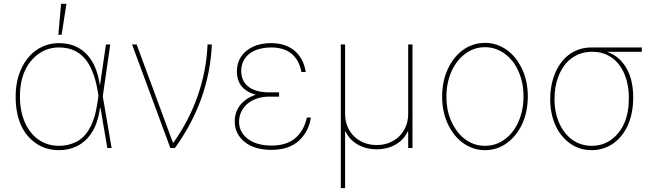

<svg xmlns="http://www.w3.org/2000/svg" viewBox="-20 -780 3457 1012"><path d="M62.5 -271.3Q62.5 -353 92 -417.3Q106.5 -448.9 127 -474.1Q147.4 -499.3 172.8 -516.7Q198.2 -534.1 228 -543.3Q257.8 -552.6 291.2 -552.6Q340.9 -552.6 378.4 -535.5Q415.8 -518.5 441.9 -488.8Q468 -459.2 483.7 -419.4Q499.3 -379.6 505.7 -333.8H507.5L538.4 -545.5H561.1L521.7 -272.7L568.2 0H545.5L509.6 -211.6H507.1Q495 -126.1 461.6 -77.8Q445.3 -53.3 425.6 -36.4Q405.9 -19.5 384.1 -8.9Q362.2 1.8 338.8 6.6Q315.3 11.4 291.2 11.4Q221.6 11.4 169.7 -24.5Q116.5 -61.1 89.5 -122.9Q62.5 -184.7 62.5 -271.3ZM85.2 -271.3Q85.2 -194.2 110.8 -135.7Q123.6 -106.5 141.7 -83.5Q159.8 -60.4 182.5 -44.4Q205.3 -28.4 232.6 -19.9Q259.9 -11.4 291.2 -11.4Q338.1 -11.4 379.6 -31.2Q400.2 -41.2 418.1 -58.2Q436.1 -75.3 450.8 -100.7Q465.6 -126.1 476.4 -160.3Q487.2 -194.6 493.6 -238.6L498.9 -275.2L494.3 -302.6Q474.8 -418 424.9 -473.9Q375 -529.8 291.2 -529.8Q230.8 -529.8 184.3 -496.8Q136.4 -462.7 110.8 -406.2Q85.2 -349.8 85.2 -271.3ZM301.8 -759.9H330.3L304.7 -596.6H287.6Z M676.1 -545.5H700.3L891.3 -28.4H894.2Q935.7 -86.6 968 -149.3Q1000.4 -212 1022.9 -277.5Q1045.5 -343 1058.4 -410.5Q1071.4 -478 1073.9 -545.5H1096.6Q1083.8 -252.1 902 0H877.8Z M1217.3 -139.2Q1217.3 -165.5 1225.1 -187.9Q1233 -210.2 1247.5 -228Q1262.1 -245.7 1282.5 -259.1Q1302.9 -272.4 1328.1 -280.5Q1228 -308.9 1228.7 -404.8Q1229.4 -471.6 1278.8 -512.1Q1328.5 -552.6 1409.8 -552.6Q1446.4 -552.6 1477.1 -542.8Q1507.8 -533 1531.2 -513.8Q1554.7 -494.7 1570.1 -466.3Q1585.6 -437.9 1591.6 -400.6H1568.9Q1562.5 -433.9 1548.7 -458.3Q1534.8 -482.6 1514.6 -498.6Q1494.3 -514.6 1467.9 -522.2Q1441.4 -529.8 1409.8 -529.8Q1380.7 -529.8 1352.5 -523.3Q1324.2 -516.7 1302 -502Q1279.8 -487.2 1266 -464Q1252.1 -440.7 1251.4 -407.7Q1251.1 -380.7 1260.7 -359.4Q1270.2 -338.1 1288.9 -323.5Q1307.5 -308.9 1334.9 -301.1Q1362.2 -293.3 1397 -293.3H1451V-270.6H1397Q1364.7 -270.6 1336.1 -261.2Q1307.5 -251.8 1286.2 -234.6Q1264.9 -217.3 1252.5 -192.8Q1240.1 -168.3 1240.1 -137.8Q1240.4 -82.4 1286.9 -47.6Q1333.5 -12.8 1411.2 -12.8Q1492.2 -12.8 1538 -53.3Q1583.5 -93.4 1597.3 -160.5H1618.6Q1606.9 -84.5 1554.3 -37.3Q1501.8 9.9 1411.2 9.9Q1320.3 9.9 1268.5 -32.7Q1217.3 -74.9 1217.3 -139.2Z M1776.3 -545.5H1799V-179Q1799 -143.5 1811.4 -113.5Q1823.9 -83.5 1846.1 -61.6Q1868.3 -39.8 1898.6 -27.7Q1929 -15.6 1965.2 -15.6Q2001.4 -15.6 2031.8 -27.7Q2062.1 -39.8 2084.3 -61.6Q2106.5 -83.5 2119 -113.5Q2131.4 -143.5 2131.4 -179V-545.5H2154.1V0H2131.4V-86.6H2128.6Q2117.9 -62.9 2100.5 -45.3Q2083.1 -27.7 2061.4 -16Q2039.8 -4.3 2015.1 1.4Q1990.4 7.1 1965.2 7.1Q1940.3 7.1 1915.7 1.4Q1891 -4.3 1869.3 -16Q1847.7 -27.7 1830.1 -45.3Q1812.5 -62.9 1801.8 -86.6H1799V211.6H1776.3Z M2340.2 -415.8Q2354 -446 2373.6 -471.4Q2393.1 -496.8 2418 -515.1Q2442.8 -533.4 2472.5 -543.7Q2502.1 -554 2536.2 -554Q2570.3 -554 2600 -543.5Q2629.6 -533 2654.5 -514.6Q2679.3 -496.1 2698.9 -470.7Q2718.4 -445.3 2732.2 -415.5Q2762.1 -351.6 2762.1 -271.3Q2762.1 -236.2 2755.7 -201.5Q2749.3 -166.9 2736 -134.9Q2722.7 -103 2701.7 -75.1Q2680.8 -47.2 2651.6 -25.9Q2600.5 11.4 2536.2 11.4Q2502.1 11.4 2472.5 0.9Q2442.8 -9.6 2418 -28.1Q2393.1 -46.5 2373.6 -71.9Q2354 -97.3 2340.2 -127.1Q2310.4 -191.1 2310.4 -271.3Q2310.4 -351.6 2340.2 -415.8ZM2359.7 -138.5Q2373.2 -109.4 2391.5 -85.8Q2409.8 -62.1 2432.2 -45.6Q2454.5 -29.1 2480.8 -20.2Q2507.1 -11.4 2536.2 -11.4Q2594.1 -11.4 2640.3 -45.5Q2663.4 -62.5 2681.6 -85.9Q2699.9 -109.4 2712.7 -138.3Q2725.5 -167.3 2732.4 -200.8Q2739.3 -234.4 2739.3 -271.3Q2739.3 -308.9 2732.8 -341.4Q2726.2 -373.9 2712.7 -404.1Q2699.9 -433.6 2681.5 -457Q2663 -480.5 2640.3 -497Q2617.5 -513.5 2591.3 -522.4Q2565 -531.2 2536.2 -531.2Q2478.7 -531.2 2432.9 -497.2Q2409.8 -480.1 2391.3 -456.5Q2372.9 -432.9 2359.9 -403.9Q2346.9 -375 2340 -341.6Q2333.1 -308.2 2333.1 -271.3Q2333.1 -233.7 2339.5 -201.2Q2345.9 -168.7 2359.7 -138.5Z M2880 -259.2Q2880 -292.3 2885.8 -325.1Q2891.7 -358 2903.4 -388Q2915.1 -418 2933.1 -443.9Q2951 -469.8 2975.3 -489Q2999.6 -508.2 3030.4 -519Q3061.1 -529.8 3098.7 -529.8H3362.9V-507.1H3179.7Q3218 -493.3 3244.3 -468.4Q3270.6 -443.5 3286.9 -411.6Q3303.3 -379.6 3310.4 -342.7Q3317.5 -305.8 3317.5 -267.8V-265.6Q3317.5 -183.9 3289.8 -121.4Q3275.9 -90.2 3256.4 -65.5Q3236.9 -40.8 3212.4 -23.8Q3187.9 -6.7 3159.3 2.3Q3130.7 11.4 3098.7 11.4Q3034.8 11.4 2985.4 -23.4Q2960.9 -40.8 2941.2 -64.8Q2921.5 -88.8 2908 -118.6Q2894.5 -148.4 2887.3 -183.4Q2880 -218.4 2880 -257.8ZM2902.7 -259.2V-257.8Q2902.7 -187.9 2927.9 -130.3Q2940.7 -102.6 2958.1 -80.4Q2975.5 -58.2 2997.2 -43Q3018.8 -27.7 3044.4 -19.5Q3070 -11.4 3098.7 -11.4Q3157 -11.4 3201 -43.3Q3246.4 -76 3270.6 -131.2Q3294.7 -186.4 3294.7 -262.8V-264.9Q3294.7 -294.4 3290 -323.9Q3285.2 -353.3 3275 -380.3Q3264.9 -407.3 3249.3 -430.4Q3233.7 -453.5 3212.2 -470.5Q3190.7 -487.6 3163.2 -497.3Q3135.7 -507.1 3101.6 -507.1Q3067.5 -507.1 3039.4 -497.3Q3011.4 -487.6 2989.2 -470.3Q2967 -453.1 2950.8 -429.7Q2934.7 -406.2 2923.8 -378.7Q2913 -351.2 2907.8 -320.7Q2902.7 -290.1 2902.7 -259.2Z"/></svg>

Font: Inter P Thin
Style: Regular
Weight: 100
Designer: Rasmus Andersson
Foundry: rsms
Version: Version 3.018;git-588b23468